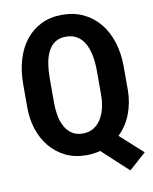

<svg xmlns="http://www.w3.org/2000/svg" viewBox="-92 -790 784 984"><g transform="rotate(-10 300.0 -298.0)"><path d="M564.5 -281.7Q564 -216.3 541.7 -158.4Q519.5 -100.6 476.6 -59.6L594.2 46.9L505.9 125.5L370.6 0.5Q353.5 4.9 335.7 7.3Q317.9 9.8 298.8 9.8Q237.3 9.8 189.5 -13.9Q141.6 -37.6 108.6 -77.9Q75.7 -118.2 58.6 -170.9Q41.5 -223.6 41.5 -281.7V-404.8Q41.5 -473.6 58.6 -531.5Q75.7 -589.4 108.6 -631.3Q141.6 -673.3 189.5 -697Q237.3 -720.7 298.8 -720.7Q360.8 -720.7 410.2 -697Q459.5 -673.3 493.7 -631.3Q527.8 -589.4 546.1 -531.5Q564.5 -473.6 564.5 -404.8ZM425.3 -405.8Q425.3 -449.7 418.2 -486.6Q411.1 -523.4 396 -550.3Q380.9 -577.1 356.9 -592Q333 -606.9 298.8 -606.9Q265.1 -606.9 242.4 -591.8Q219.7 -576.7 206.1 -550Q192.4 -523.4 186.5 -486.6Q180.7 -449.7 180.7 -405.8V-281.7Q180.7 -248.5 186.5 -216.6Q192.4 -184.6 206.1 -159.4Q219.7 -134.3 242.4 -118.7Q265.1 -103 298.8 -103Q333 -103 356.9 -118.4Q380.9 -133.8 396 -159.2Q411.1 -184.6 418.2 -216.6Q425.3 -248.5 425.3 -281.7Z"/></g></svg>

Font: Roboto Mono
Style: Bold
Weight: 700
Designer: Google
Version: Version 2.000985; 2015; ttfautohint (v1.3)